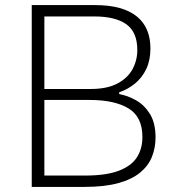

<svg xmlns="http://www.w3.org/2000/svg" viewBox="-20 -733 677 753"><path d="M311.5 0Q263.5 0 223 0Q182.5 0 152.2 0Q122 0 104.5 0Q104.5 -60.5 104.5 -116.2Q104.5 -172 104.5 -237.5V-475Q104.5 -541 104.5 -597Q104.5 -653 104.5 -713Q159.5 -713 222.2 -713Q285 -713 353 -713Q409 -713 449.8 -701.5Q490.5 -690 517.2 -668Q544 -646 557 -614.5Q570 -583 570 -543Q570 -497.5 554 -463.2Q538 -429 510.2 -406Q482.5 -383 447.5 -371V-364Q481 -358 513.8 -339.5Q546.5 -321 568.2 -285.8Q590 -250.5 590 -194Q590 -153.5 576 -118.2Q562 -83 530 -56.5Q498 -30 444.5 -15Q391 0 311.5 0ZM154 -44.5H314Q396 -44.5 445.5 -63.2Q495 -82 516.8 -115.8Q538.5 -149.5 538.5 -196Q538.5 -275 483.8 -308Q429 -341 331.5 -341H143.5V-384H335Q400.5 -384 441 -405.8Q481.5 -427.5 500 -462.2Q518.5 -497 518.5 -537Q518.5 -607 475.5 -637.8Q432.5 -668.5 349.5 -668.5H154Q154 -620 154 -572.2Q154 -524.5 154 -469.5V-242.5Q154 -187.5 154 -140.2Q154 -93 154 -44.5Z"/></svg>

Font: Commissioner Thin ExtraLight
Style: Regular
Weight: 250
Version: Version 1.000